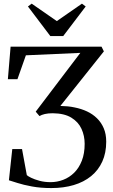

<svg xmlns="http://www.w3.org/2000/svg" viewBox="-20 -992 605 1024"><path d="M253.5 11Q196.5 11 150.5 2.5Q104.5 -6 73 -16.2Q41.5 -26.5 27.5 -30.5L45.5 -197H97.5L123 -58Q128.5 -52.5 146.2 -43.8Q164 -35 190.8 -27.8Q217.5 -20.5 249.5 -20.5Q284.5 -20.5 317.2 -33Q350 -45.5 375.8 -71Q401.5 -96.5 416.5 -135Q431.5 -173.5 431.5 -225Q431.5 -267.5 414.8 -304.5Q398 -341.5 360.5 -364.5Q323 -387.5 261 -388Q237 -388 219.5 -384Q202 -380 190.5 -373L170.5 -396.5L335.5 -614L408.5 -710L118 -697L73 -569.5H22L36.5 -743H521.5L534 -718L302 -427Q321.5 -426.5 340.8 -424.8Q360 -423 378 -419Q413.5 -412 444 -397.8Q474.5 -383.5 497.2 -361.2Q520 -339 533.2 -308.2Q546.5 -277.5 546.5 -236.5Q546.5 -176.5 525.5 -130.2Q504.5 -84 465.8 -52.5Q427 -21 373.2 -5Q319.5 11 253.5 11ZM248.5 -799.5 129 -957.5 149 -972.5 283 -879.5 417 -972.5 437 -957.5 317 -799.5Z"/></svg>

Font: Merriweather 120pt
Style: Regular
Weight: 400
Version: Version 2.100